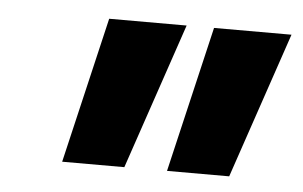

<svg xmlns="http://www.w3.org/2000/svg" viewBox="-33 -721 573 363"><g transform="rotate(5 253.5 -539.5)"><path d="M507 -678 413 -401H295L360 -678ZM308 -678 214 -401H96L161 -678Z"/></g></svg>

Font: Kantumruy Pro
Style: Italic
Weight: 400
Italic angle: -13°
Designer: Sovichet Tep
Foundry: Sovichet Tep
Version: Version 1.002